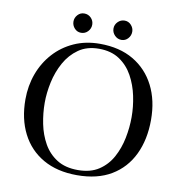

<svg xmlns="http://www.w3.org/2000/svg" viewBox="-94 -978 1009 1068"><g transform="rotate(10 410.0 -443.5)"><path d="M655 -368Q655 -426 642.5 -486Q630 -546 602 -597Q574 -648 527 -679.5Q480 -711 411 -711Q343 -711 296 -678Q249 -645 220 -592.5Q191 -540 178 -479.5Q165 -419 165 -363Q165 -304 177 -244.5Q189 -185 217 -135.5Q245 -86 292.5 -56Q340 -26 411 -26Q482 -26 529 -57Q576 -88 603.5 -138.5Q631 -189 643 -249Q655 -309 655 -368ZM764 -371Q764 -260 723.5 -175.5Q683 -91 604.5 -44Q526 3 411 3Q299 3 219.5 -42.5Q140 -88 98 -170.5Q56 -253 56 -363Q56 -440 81 -508Q106 -576 153 -628Q200 -680 265.5 -709.5Q331 -739 411 -739Q523 -739 601.5 -692.5Q680 -646 722 -563.5Q764 -481 764 -371ZM350 -836Q350 -814 334.5 -797.5Q319 -781 296 -781Q274 -781 259 -797.5Q244 -814 244 -836Q244 -857 259 -873.5Q274 -890 296 -890Q319 -890 334.5 -874Q350 -858 350 -836ZM576 -836Q576 -814 561 -797.5Q546 -781 524 -781Q502 -781 486 -797.5Q470 -814 470 -836Q470 -858 486 -874Q502 -890 524 -890Q546 -890 561 -873.5Q576 -857 576 -836Z"/></g></svg>

Font: Kaisei Opti
Style: Regular
Weight: 400
Designer: Font-Kai, 金井和夫
Foundry: KAZUO KANAI
Version: Version 5.003